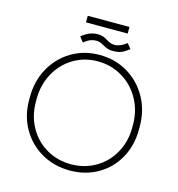

<svg xmlns="http://www.w3.org/2000/svg" viewBox="-130 -1023 1069 1151"><g transform="rotate(15 404.0 -448.0)"><path d="M63 -331V-350Q63 -449 107.5 -529.5Q152 -610 229.5 -656Q307 -702 403 -702Q499 -702 577 -656Q655 -610 700 -529.5Q745 -449 745 -350V-331Q745 -232 701.5 -153.5Q658 -75 581 -30.5Q504 14 407 14Q310 14 231.5 -31Q153 -76 108 -154.5Q63 -233 63 -331ZM703 -331V-350Q703 -437 663 -508.5Q623 -580 554 -621Q485 -662 402 -662Q319 -662 251 -621Q183 -580 144 -508.5Q105 -437 105 -350V-331Q105 -245 144 -174.5Q183 -104 251.5 -64Q320 -24 404 -24Q488 -24 556.5 -64Q625 -104 664 -174.5Q703 -245 703 -331ZM359 -819Q379 -819 392.5 -814Q406 -809 421 -800Q436 -791 446.5 -787Q457 -783 472 -783Q506 -783 546 -814L571 -783Q544 -762 524 -753.5Q504 -745 470 -745Q451 -745 438.5 -749.5Q426 -754 410 -763Q396 -771 385.5 -775Q375 -779 360 -779Q342 -779 325 -772.5Q308 -766 285 -748L260 -779Q289 -802 312.5 -810.5Q336 -819 359 -819ZM272 -910H531V-869H272Z"/></g></svg>

Font: Bellota Light
Style: Regular
Weight: 300
Designer: Kemie Guaida
Foundry: Kemie Guaida
Version: Version 4.001